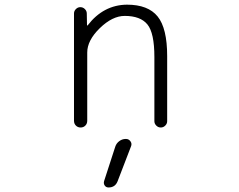

<svg xmlns="http://www.w3.org/2000/svg" viewBox="-20 -576 1040 835"><path d="M528.3 28.3Q540 28.3 547.4 38.6Q554.7 48.8 549.8 60.5L491.2 212.9Q480.5 239.3 452.1 239.3Q441.4 239.3 435.5 231Q429.7 222.7 432.6 211.9L481.4 61.5Q486.3 46.9 499 37.6Q511.7 28.3 526.4 28.3ZM358.4 -466.8Q358.4 -464.8 359.4 -464.8Q360.4 -464.8 361.3 -465.8Q429.7 -554.7 532.2 -555.7Q624 -555.7 665.5 -504.4Q707 -453.1 707 -332V-48.8Q707 -38.1 698.7 -29.8Q690.4 -21.5 679.2 -21.5Q668 -21.5 659.7 -29.8Q651.4 -38.1 651.4 -48.8V-328.1Q651.4 -432.6 621.1 -469.7Q590.8 -506.8 522.5 -506.8Q468.8 -506.8 414.1 -453.6Q359.4 -400.4 359.4 -347.7V-50.8Q359.4 -38.1 351.1 -29.8Q342.8 -21.5 330.6 -21.5Q318.4 -21.5 310.1 -29.8Q301.8 -38.1 301.8 -50.8V-517.6Q301.8 -528.3 310.1 -536.6Q318.4 -544.9 329.1 -544.9Q340.8 -544.9 349.1 -536.6Q357.4 -528.3 357.4 -517.6Z"/></svg>

Font: Gen Jyuu Gothic L Monospace Light
Style: Regular
Weight: 300
Designer: [Source Han Sans]
Ryoko NISHIZUKA  (kana & ideographs); Paul D. Hunt (Latin, Greek & Cyrillic); Wenlong ZHANG  (bopomofo
Version: Version 1.002.20150607